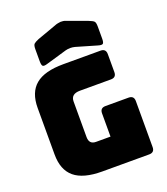

<svg xmlns="http://www.w3.org/2000/svg" viewBox="-171 -1094 1051 1211"><g transform="rotate(-20 354.0 -488.5)"><path d="M619 0H304Q178 0 118 -50Q58 -100 58 -204V-516Q58 -620 118 -670Q178 -720 304 -720H554Q590 -720 590 -684V-563Q590 -527 554 -527H346Q285 -527 285 -477V-238Q285 -189 331 -189H428V-345Q428 -381 464 -381H619Q655 -381 655 -345V-36Q655 0 619 0ZM349 -797 212 -757Q187 -749 179 -755Q171 -761 171 -788V-869Q171 -896 179.5 -904Q188 -912 212 -922L340 -968Q349 -972 359.5 -974Q370 -976 379 -977Q388 -977 396 -976Q404 -975 411 -972L548 -922Q574 -912 582 -904Q590 -896 590 -869V-788Q590 -761 582 -755Q574 -749 548 -757L411 -797Q380 -805 349 -797Z"/></g></svg>

Font: Bungee Tint
Style: Regular
Weight: 400
Designer: David Jonathan Ross
Foundry: David Jonathan Ross
Version: Version 2.001